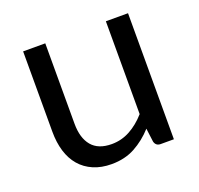

<svg xmlns="http://www.w3.org/2000/svg" viewBox="-97 -612 751 725"><g transform="rotate(-20 279.0 -249.0)"><path d="M487 -506.5V0H434Q415 0 410 -18.5L403 -73Q370 -36.5 329 -14.2Q288 8 235 8Q193.5 8 161.8 -5.8Q130 -19.5 108.5 -44.5Q87 -69.5 76.2 -105Q65.5 -140.5 65.5 -183.5V-506.5H154.5V-183.5Q154.5 -126 180.8 -94.5Q207 -63 261 -63Q300.5 -63 334.8 -81.8Q369 -100.5 398 -133.5V-506.5Z"/></g></svg>

Font: Lato
Style: Regular
Weight: 400
Designer: Lukasz Dziedzic with Adam Twardoch and Botio Nikoltchev
Foundry: tyPoland Lukasz Dziedzic
Version: Version 2.010; 2014-09-01; http://www.latofonts.com/; ttfaut